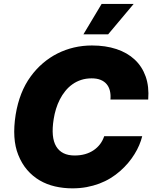

<svg xmlns="http://www.w3.org/2000/svg" viewBox="-20 -975 808 1004"><path d="M61.8 -375Q81.3 -494.3 140.3 -574.9Q169 -614.3 204.4 -644.5Q239.7 -674.7 280.5 -695.3Q321.4 -715.9 366.8 -726.6Q412.3 -737.2 460.9 -737.2Q532 -737.2 588.8 -718.4Q645.6 -699.6 684.3 -663.5Q723 -627.5 741.7 -574.9Q760.3 -522.4 755 -454.5H557.5Q559.7 -479.8 554.7 -500.2Q549.7 -520.6 537.6 -535Q525.6 -549.4 506 -557.4Q486.5 -565.3 459.5 -565.3Q429.3 -565.3 404.1 -557Q378.9 -548.7 358.3 -533.9Q337.7 -519.2 321.4 -498.9Q305 -478.7 293 -455.1Q280.9 -431.5 272.9 -405.4Q264.9 -379.3 260.7 -352.3Q245.4 -256.4 274 -209.2Q302.6 -161.9 370 -161.9Q399.9 -161.9 424.9 -169Q449.9 -176.1 469.6 -189.5Q489.3 -202.8 503.4 -221.4Q517.4 -240.1 524.9 -262.8H723.7Q718 -239.7 707.9 -215.9Q697.8 -192.1 683.2 -168.7Q668.7 -145.2 649.9 -122.9Q631 -100.5 608 -80.3Q584.9 -60 557.7 -43.3Q530.5 -26.6 499.3 -14.9Q468 -3.2 432.9 3.4Q397.7 9.9 358.7 9.9Q311.1 9.9 267.6 -0.2Q224.1 -10.3 187.3 -31.8Q150.6 -53.3 122 -86.5Q93.4 -119.7 75.3 -165.5Q41.9 -248.6 61.8 -375ZM416.2 -795.5 511.4 -954.5H679L545.5 -795.5Z"/></svg>

Font: Inter P Black
Style: Italic
Weight: 900
Italic angle: -9.40001°
Designer: Rasmus Andersson
Foundry: rsms
Version: Version 3.018;git-588b23468